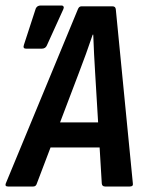

<svg xmlns="http://www.w3.org/2000/svg" viewBox="-24 -678 531 698"><path d="M5 0Q-7 0 -3 -11L259 -644Q263 -655 272 -655H385Q396 -655 397 -644L459 -11Q461 0 448 0H358Q347 0 346 -11L322 -411Q320 -446 318 -481.5Q316 -517 315 -552H313Q301 -517 288.5 -482Q276 -447 262 -411L110 -11Q107 0 97 0ZM142 -142 175 -233H349L354 -142ZM71 -501Q58 -501 63 -515L106 -647Q111 -658 124 -658H199Q205 -658 207 -654Q209 -650 206 -644L146 -512Q141 -501 127 -501Z"/></svg>

Font: Sofia Sans Condensed
Style: Bold Italic
Weight: 700
Italic angle: -9°
Version: Version 4.100